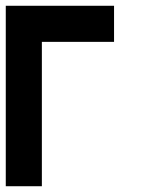

<svg xmlns="http://www.w3.org/2000/svg" viewBox="-20 -520 540 665"><path d="M125 125H0V-500H375V-375H125Z"/></svg>

Font: Tiny5
Style: Regular
Weight: 400
Designer: Stefan Schmidt
Foundry: Made with Bits'n'Picas by Kreative Software
Version: Version 1.002; ttfautohint (v1.8.4.7-5d5b)